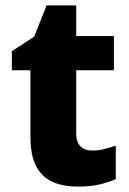

<svg xmlns="http://www.w3.org/2000/svg" viewBox="-20 -683 479 713"><path d="M322 -124Q346 -124 367.5 -129.5Q389 -135 410 -142V-18Q383 -6 349.5 2Q316 10 269 10Q217 10 177.5 -6.5Q138 -23 115.5 -63.5Q93 -104 93 -177V-422H24V-493L107 -547L153 -663H263V-549H403V-422H263V-187Q263 -156 278.5 -140Q294 -124 322 -124Z"/></svg>

Font: Noto Sans Khmer ExtraBold
Style: Regular
Weight: 800
Version: Version 2.003